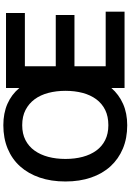

<svg xmlns="http://www.w3.org/2000/svg" viewBox="164 -930 782 1150"><g transform="rotate(-90 555.0 -355.0)"><path d="M380 16Q302 16 240 -10Q178 -36 134 -84Q90 -132 66.5 -200.5Q43 -269 43 -354Q43 -440 66.5 -508.5Q90 -577 133.5 -625.5Q177 -674 239.5 -700Q302 -726 380 -726Q452 -726 508 -701.5Q564 -677 603 -630V-710H1052V-597H733V-412H1040V-300H733V-113H1060V0H603V-79Q564 -34 508 -9Q452 16 380 16ZM380 -97Q433 -97 471.5 -116Q510 -135 535.5 -169.5Q561 -204 573.5 -251Q586 -298 586 -354Q586 -409 573.5 -456.5Q561 -504 535.5 -538.5Q510 -573 471.5 -593Q433 -613 380 -613Q329 -613 291 -593.5Q253 -574 228 -539Q203 -504 190.5 -457Q178 -410 178 -354Q178 -298 190.5 -251Q203 -204 228 -169.5Q253 -135 291 -116Q329 -97 380 -97Z"/></g></svg>

Font: Geist SemBd
Style: Regular
Weight: 400
Designer: Basement.studio, Andrés Briganti, Mateo Zaragoza
Foundry: Basement.studio, Vercel, Andrés Briganti, Guido Ferreyra, Mateo Zaragoza
Version: Version 1.401